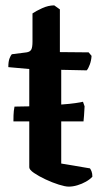

<svg xmlns="http://www.w3.org/2000/svg" viewBox="-20 -695 387 715"><path d="M30 -243Q30 -269 31.5 -282Q33 -295 34 -298Q58 -298 89 -299Q120 -300 151.5 -302Q183 -304 211.5 -306Q240 -308 260.5 -311Q281 -314 289 -316L295 -299Q294 -279 293 -265.5Q292 -252 291 -243ZM236 0Q223 0 199 -7.5Q175 -15 149.5 -27Q124 -39 106.5 -51Q89 -63 89 -72V-438L11 -445Q11 -466 15.5 -477.5Q20 -489 24 -493L79 -500Q92 -502 96.5 -510.5Q101 -519 101 -540V-645Q114 -654 137 -664.5Q160 -675 182 -675L203 -660V-501L310 -500L321 -487Q320 -470 314.5 -455Q309 -440 303 -433L208 -435V-86L315 -68Q318 -64 321 -56.5Q324 -49 324 -37Q315 -27 300 -18.5Q285 -10 268 -5Q251 0 236 0Z"/></svg>

Font: Texturina Medium 12pt SemiBold
Style: Regular
Weight: 600
Version: Version 1.002